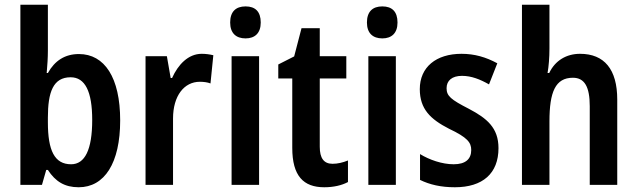

<svg xmlns="http://www.w3.org/2000/svg" viewBox="-20 -780 2688 810"><path d="M182 -566V-760H66V0H157L175 -63H182C214 -14 253 10 312 10C421 10 487 -92 487 -272C487 -453 421 -552 313 -552C254 -552 211 -524 182 -472H177C180 -505 182 -538 182 -566ZM278 -454C339 -454 369 -394 369 -274C369 -148 338 -87 280 -87C210 -87 182 -145 182 -264V-284C182 -391 204 -454 278 -454Z M831 -553C774 -553 731 -507 706 -451H700L684 -543H594V0H710V-280C710 -376 757 -435 823 -435C839 -435 855 -433 868 -428L880 -547C863 -551 847 -553 831 -553Z M1016 -753C975 -753 951 -731 951 -685C951 -640 976 -618 1016 -618C1055 -618 1080 -640 1080 -685C1080 -731 1057 -753 1016 -753ZM1073 -543H957V0H1073Z M1383 -89C1346 -89 1329 -113 1329 -161V-449H1441V-543H1329V-661H1252L1221 -542L1154 -508V-449H1213V-156C1213 -38 1260 10 1348 10C1387 10 1422 2 1448 -12V-103C1426 -94 1404 -89 1383 -89Z M1593 -753C1552 -753 1528 -731 1528 -685C1528 -640 1553 -618 1593 -618C1632 -618 1657 -640 1657 -685C1657 -731 1634 -753 1593 -753ZM1650 -543H1534V0H1650Z M2083 -155C2083 -241 2034 -281 1958 -321C1882 -360 1864 -375 1864 -408C1864 -440 1887 -460 1929 -460C1969 -460 2006 -445 2043 -424L2078 -513C2030 -539 1982 -553 1927 -553C1820 -553 1751 -497 1751 -404C1751 -320 1796 -277 1874 -237C1952 -200 1968 -179 1968 -147C1968 -109 1944 -87 1894 -87C1845 -87 1791 -106 1752 -130V-21C1793 -1 1840 10 1899 10C2016 10 2083 -48 2083 -155Z M2298 -575V-760H2182V0H2298V-268C2298 -392 2323 -452 2397 -452C2446 -452 2468 -414 2468 -332V0H2584V-360C2584 -488 2529 -553 2427 -553C2370 -553 2322 -525 2297 -472H2290C2295 -500 2298 -538 2298 -575Z"/></svg>

Font: Noto Sans Arabic UI Cn SmBd
Style: Regular
Weight: 600
Width: 3
Designer: Monotype Design Team, Nadine Chahine and Nizar Qandah
Foundry: Monotype Imaging Inc.
Version: Version 2.010